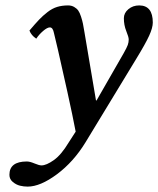

<svg xmlns="http://www.w3.org/2000/svg" viewBox="-20 -464 590 716"><path d="M294.9 -344.2 337.9 -89.8 339.8 -88.9 440.9 -265.1Q453.1 -286.6 456.5 -296.4Q460 -306.2 460 -316.9Q460 -325.7 450.9 -348.1Q441.9 -370.6 441.9 -396Q441.9 -415.5 458.7 -429.7Q475.6 -443.8 499 -443.8Q549.8 -443.8 549.8 -379.9Q549.8 -360.4 536.1 -330.6Q522.5 -300.8 487.8 -244.1L298.8 66.9Q254.4 139.6 192.4 185.8Q130.4 231.9 83 231.9Q68.8 231.9 54.7 228.5Q40.5 225.1 27.8 214.6Q15.1 204.1 15.1 188Q15.1 138.2 80.1 138.2Q91.3 138.2 108.6 145.5Q126 152.8 134.8 152.8Q152.8 152.8 180.7 133.1Q208.5 113.3 235.8 67.9L262.2 26.9Q251.5 -29.8 231.2 -121.8Q210.9 -213.9 196.3 -277.3L181.2 -340.8Q177.2 -361.8 166 -361.8Q156.2 -361.8 140.9 -348.6Q125.5 -335.4 115.2 -319.8Q96.7 -332 89.8 -350.1Q111.8 -376 125.7 -390.6Q139.6 -405.3 157.2 -418.9Q174.8 -432.6 193.1 -438.2Q211.4 -443.8 233.9 -443.8Q246.6 -443.8 256.3 -438.2Q266.1 -432.6 271.7 -424.8Q277.3 -417 282.2 -401.9Q287.1 -386.7 289.3 -375.7Q291.5 -364.7 294.9 -344.2Z"/></svg>

Font: Linux Libertine
Style: Bold Italic
Weight: 700
Italic angle: -11.5°
Designer: Philipp H. Poll
Foundry: Philipp H. Poll
Version: Version 4.0.5